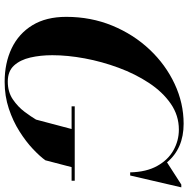

<svg xmlns="http://www.w3.org/2000/svg" viewBox="-12 -788 810 826"><g transform="rotate(90 393.0 -375.0)"><path d="M437.5 -291.5H757.5V-278H699L669.5 -165Q652.5 -141.5 620.8 -111.5Q589 -81.5 545.2 -53.8Q501.5 -26 447.5 -8Q393.5 10 332.5 10Q251 10 187.8 -20.2Q124.5 -50.5 88.5 -109.5Q52.5 -168.5 52.5 -255Q52.5 -361 90.2 -452.8Q128 -544.5 193 -613.5Q258 -682.5 340.8 -721.2Q423.5 -760 512.5 -760Q618.5 -760 678.5 -688.5L774 -750H786L735 -530H721.5Q720 -599.5 694 -646.2Q668 -693 626.5 -716.2Q585 -739.5 537.5 -739.5Q476.5 -739.5 426 -704.5Q375.5 -669.5 336.8 -610.8Q298 -552 271.5 -480.2Q245 -408.5 231.2 -334.5Q217.5 -260.5 217.5 -195Q217.5 -144 227.5 -100.5Q237.5 -57 262 -30.2Q286.5 -3.5 331 -3.5Q375.5 -3.5 407.5 -25.2Q439.5 -47 460.8 -75.5Q482 -104 494.5 -125L535 -278H437.5Z"/></g></svg>

Font: Bodoni* 16pt
Style: Bold Italic
Weight: 700
Italic angle: -13°
Version: Version 2.3